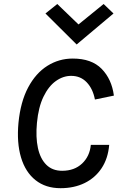

<svg xmlns="http://www.w3.org/2000/svg" viewBox="-20 -950 602 982"><path d="M289.5 12.5Q213.5 12.5 161.8 -28.5Q110 -69.5 87.5 -144.8Q65 -220 74.5 -322Q85 -429.5 124 -502.8Q163 -576 222.2 -613.2Q281.5 -650.5 352 -650.5Q448.5 -650.5 500 -597.8Q551.5 -545 562.5 -461L465.5 -441Q455 -496 423.5 -529Q392 -562 344 -562Q302.5 -562 265.2 -535.2Q228 -508.5 202.2 -455Q176.5 -401.5 169 -322Q162 -248 174 -193Q186 -138 217 -107.2Q248 -76.5 298 -76.5Q360.5 -76.5 399.8 -113.5Q439 -150.5 444.5 -209H538.5Q532.5 -139 499.5 -89.5Q466.5 -40 412.8 -13.8Q359 12.5 289.5 12.5ZM510 -929.5 560.5 -881 372 -722.5 212.5 -881 273 -929.5 381.5 -825Z"/></svg>

Font: Karla Medium
Style: Italic
Weight: 500
Italic angle: -8°
Designer: Jonathan Pinhorn
Version: Version 2.001